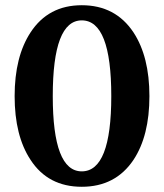

<svg xmlns="http://www.w3.org/2000/svg" viewBox="-20 -703 627 735"><path d="M552 -335Q552 -183 491 -91Q422 12 293 12Q164 12 97 -91Q36 -183 36 -335Q36 -486 97 -579Q165 -683 293 -683Q422 -683 491 -579Q552 -486 552 -335ZM406 -335Q406 -625 293 -625Q182 -625 182 -335Q182 -47 293 -47Q406 -47 406 -335Z"/></svg>

Font: Apparatus SIL
Style: Bold
Weight: 700
Version: Version 1.0